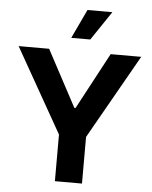

<svg xmlns="http://www.w3.org/2000/svg" viewBox="-61 -983 818 1033"><g transform="rotate(5 348.0 -466.5)"><path d="M181.7 -707 344.6 -402.1H351.1L514 -707H679.1L421 -251.9V0H274.7V-251.9L17 -707ZM369.2 -932.8H503.5L397.9 -776H295.2Z"/></g></svg>

Font: Pretendard Std Variable
Style: Regular
Weight: 400
Designer: Base glyphs from Inter by Rasmus Andersson; Hangeul glyphs from Noto Sans CJK(Source Han Sans) by Jang Soo-young and Kan
Foundry: Kil Hyung-jin
Version: Version 1.309;Glyphs 3.2 (3225)